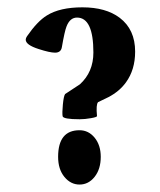

<svg xmlns="http://www.w3.org/2000/svg" viewBox="-20 -493 434 521"><path d="M346.7 -353Q346.7 -303.7 321.8 -269.5Q304.2 -245.1 274.4 -229.5Q260.3 -222.7 246.1 -215.8Q240.2 -209.5 243.2 -178.2Q243.7 -175.3 227.1 -172.4Q210.4 -169.4 196.3 -169.4Q151.4 -169.4 149.9 -177.7Q148.4 -186.5 150.6 -209.5Q152.8 -232.4 156.7 -237.8Q176.8 -251 196.8 -264.2Q233.4 -297.4 233.4 -350.6Q233.4 -445.3 189 -445.3Q169.9 -445.3 160.6 -421.4Q155.3 -408.2 147.9 -365.2Q145.5 -350.1 129.4 -350.1Q115.2 -350.1 85 -359.9Q49.8 -371.1 49.8 -385.3Q49.8 -389.6 53.2 -394.5Q81.5 -435.5 107.4 -451.2Q142.6 -473.1 203.6 -473.1Q267.1 -473.1 304.7 -444.8Q346.7 -413.1 346.7 -353ZM253.4 -67.4Q253.4 -34.2 236.8 -13.2Q220.2 7.8 195.8 7.8Q171.9 7.8 154.8 -12.9Q137.7 -33.7 137.7 -67.4Q137.7 -139.6 195.8 -139.6Q220.2 -139.6 236.8 -119.4Q253.4 -99.1 253.4 -67.4Z"/></svg>

Font: Dai Banna SIL Book
Style: Bold
Weight: 700
Designer: Victor Gaultney
Foundry: SIL International
Version: Version 2.000